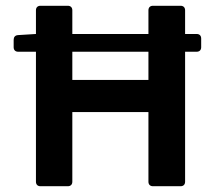

<svg xmlns="http://www.w3.org/2000/svg" viewBox="-20 -645 743 665"><path d="M661.1 -527.3H621.1V-609.4C621.1 -619.1 615.2 -625 605.5 -625H509.8C500 -625 494.1 -619.1 494.1 -609.4V-527.3H230.5V-609.4C230.5 -619.1 224.6 -625 214.8 -625H120.1C110.4 -625 104.5 -619.1 104.5 -609.4V-527.3L42 -523.4C32.2 -522.5 27.3 -516.6 27.3 -506.8V-481.4C27.3 -471.7 33.2 -465.8 43 -465.8H104.5V-15.6C104.5 -5.9 110.4 0 120.1 0H214.8C224.6 0 230.5 -5.9 230.5 -15.6V-256.8H494.1V-15.6C494.1 -5.9 500 0 509.8 0H605.5C615.2 0 621.1 -5.9 621.1 -15.6V-465.8H661.1C670.9 -465.8 676.8 -471.7 676.8 -481.4V-511.7C676.8 -521.5 670.9 -527.3 661.1 -527.3ZM494.1 -368.2H230.5V-465.8H494.1Z"/></svg>

Font: Ed Sans Neue SemiBold
Style: Regular
Weight: 600
Designer: Stephen Hutchings
Version: Version 1.004;PS 001.004;hotconv 1.0.88;makeotf.lib2.5.64775